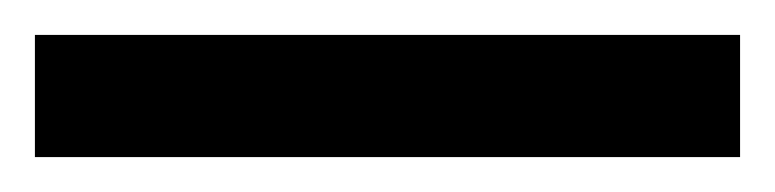

<svg xmlns="http://www.w3.org/2000/svg" viewBox="-22 70 444 110"><path d="M-2 160V90H402V160Z"/></svg>

Font: Noto Sans Telugu SemiCondensed ExtraBold
Style: Regular
Weight: 800
Width: 4
Designer: Jelle Bosma - Monotype Design Team
Foundry: Monotype Imaging Inc.
Version: Version 2.005; ttfautohint (v1.8.4.7-5d5b)